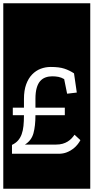

<svg xmlns="http://www.w3.org/2000/svg" viewBox="-32 -937 570 1170"><path d="M458 -83 422 -116Q414 -104 404 -93.5Q394 -83 380.5 -74.5Q367 -66 349.5 -61Q332 -56 310 -56H120Q160 -81 172 -125.5Q184 -170 184 -235H363V-281H184V-335Q184 -374 191.5 -400.5Q199 -427 212.5 -442.5Q226 -458 245 -465Q264 -472 286 -472Q307 -472 324.5 -468.5Q342 -465 359 -455L377 -366L436 -373L419 -490Q392 -508 360.5 -518.5Q329 -529 277 -529Q245 -529 216 -518Q187 -507 164 -483.5Q141 -460 127.5 -423Q114 -386 114 -334V-281H46V-235H114Q114 -198 111 -169.5Q108 -141 100 -119Q92 -97 78 -81Q64 -65 41 -54V0H325Q353 0 375.5 -9Q398 -18 414.5 -31Q431 -44 442 -58.5Q453 -73 458 -83ZM-12 -917H518V213H-12Z"/></svg>

Font: Zilla Slab Regular Highlight
Style: Regular
Weight: 410
Designer: Typotheque Type Foundry
Foundry: Typotheque type foundry
Version: Version 1.0; 2017